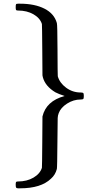

<svg xmlns="http://www.w3.org/2000/svg" viewBox="-20 -770 540 1040"><path d="M65 -731Q65 -744 67 -747Q69 -750 79 -750H88Q168 -750 221 -723Q274 -696 288 -645Q291 -636 291.5 -500.5Q292 -365 293 -357Q303 -321 338 -295Q373 -269 417 -269Q428 -269 431 -266Q434 -263 434 -250Q434 -237 431 -234Q428 -231 417 -231Q378 -231 343.5 -209Q309 -187 298 -157Q293 -144 292.5 -130.5Q292 -117 291 0Q290 138 288 145Q280 177 256 198Q202 250 89 250H78Q70 250 67.5 246.5Q65 243 65 230Q65 219 67 216Q69 213 77 213Q126 213 161.5 192Q197 171 207 139Q208 134 209 -3L210 -139Q230 -223 330 -250Q297 -261 280 -270Q225 -303 212 -352L210 -362L209 -498Q208 -635 207 -640Q197 -672 161.5 -692.5Q126 -713 77 -713Q69 -713 67 -716Q65 -719 65 -731Z"/></svg>

Font: KaTeX_Main
Style: Regular
Weight: 400
Version: Version 1.1; ttfautohint (v1.3)